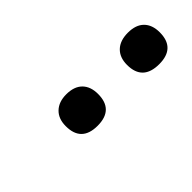

<svg xmlns="http://www.w3.org/2000/svg" viewBox="-10 -683 328 328"><g transform="rotate(-45 154.0 -519.0)"><path d="M269 -481Q229 -481 229 -519Q229 -537 239.5 -547Q250 -557 269 -557Q288 -557 298 -547Q308 -537 308 -519Q308 -481 269 -481ZM120 -481Q81 -481 81 -519Q81 -537 91.5 -547Q102 -557 120 -557Q139 -557 149 -547Q159 -537 159 -519Q159 -481 120 -481Z"/></g></svg>

Font: Cormorant Infant Light
Style: Italic
Weight: 300
Italic angle: -10°
Designer: Christian Thalmann (Catharsis Fonts)
Foundry: Catharsis Fonts
Version: Version 4.001